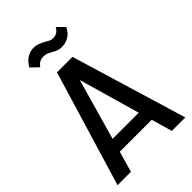

<svg xmlns="http://www.w3.org/2000/svg" viewBox="-260 -995 1096 1096"><g transform="rotate(-45 288.0 -447.0)"><path d="M15 0H123L159 -126H417L453 0H562L351 -700H226ZM134 -831 179 -788C195 -810 211 -819 238 -819C255 -819 265 -813 286 -803C304 -792 322 -782 348 -782C390 -782 429 -804 446 -846L404 -888C388 -860 369 -853 348 -853C331 -853 318 -861 300 -872C279 -882 260 -894 232 -894C190 -894 156 -871 134 -831ZM182 -207 287 -577 393 -207Z"/></g></svg>

Font: Vanilla Cream DemiBold
Style: Regular
Weight: 600
Designer: Jeremy Tribby, Jinavaṁso
Foundry: Tribby Type
Version: Version 1.422;Glyphs 3.1.2 (3151)